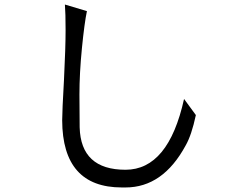

<svg xmlns="http://www.w3.org/2000/svg" viewBox="-20 -820 1040 846"><path d="M533 6Q698 6 798 -179Q824 -224 843 -313L791 -384Q722 -72 533 -72Q336 -72 331 -259Q330 -309 330 -403Q330 -497 341 -608Q352 -719 363 -771L266 -800Q269 -762 269 -687Q269 -612 262 -470Q254 -329 254 -290Q255 6 517 6Z"/></svg>

Font: Sawarabi Gothic
Style: Regular
Weight: 400
Designer: mshio (mshio@users.sourceforge.jp)
Version: Version 20141215